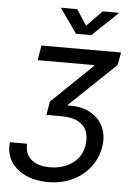

<svg xmlns="http://www.w3.org/2000/svg" viewBox="-62 -804 741 1045"><g transform="rotate(5 308.5 -281.0)"><path d="M239.7 194.8Q172.9 194.8 119.6 171.1Q66.4 147.5 37.6 102.8Q8.8 58.1 15.1 -3.4H108.9Q106.4 34.2 122.3 60.5Q138.2 86.9 169.2 100.3Q200.2 113.8 242.7 113.8Q287.1 113.8 325.9 98.6Q364.7 83.5 391.8 53.5Q418.9 23.4 426.3 -21.5Q433.1 -61 422.1 -94.7Q411.1 -128.4 376.2 -148.7Q341.3 -168.9 275.9 -168.9H200.2L212.4 -242.7L434.6 -456.1L435.5 -461.4H126.5L140.1 -542.5H575.2L563 -473.6L289.6 -212.9L291.5 -228.5Q372.1 -236.3 426 -209.7Q480 -183.1 504.2 -133.5Q528.3 -84 517.6 -21.5Q507.3 41 469.5 90.1Q431.6 139.2 372.6 167Q313.5 194.8 239.7 194.8ZM316.9 -756.8 373 -671.4 456.5 -756.8H543.5L542.5 -752.9L405.3 -622.6H322.3L230 -752.9L230.5 -756.8Z"/></g></svg>

Font: Inter 16pt
Style: Italic
Weight: 400
Italic angle: -9.3988°
Version: Version 4.001;git-66647c0bb